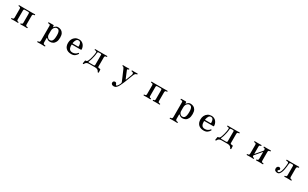

<svg xmlns="http://www.w3.org/2000/svg" viewBox="473 -2980 9110 5684"><g transform="rotate(30 5028.0 -138.0)"><path d="M237 0Q221 0 221 -17Q221 -33 237 -33Q275 -33 286.5 -46.5Q298 -60 298 -90V-383Q298 -413 286.5 -427Q275 -441 237 -441Q221 -441 221 -457Q221 -473 237 -473Q244 -473 265 -472.5Q286 -472 310.5 -471.5Q335 -471 352 -471H652Q670 -471 694 -471.5Q718 -472 739 -472.5Q760 -473 767 -473Q783 -473 783 -457Q783 -441 767 -441Q730 -441 718 -427Q706 -413 706 -383V-90Q706 -60 718 -46.5Q730 -33 767 -33Q783 -33 783 -17Q783 0 767 0Q760 0 739 -1Q718 -2 694 -2.5Q670 -3 652 -3Q635 -3 614 -2.5Q593 -2 575.5 -1Q558 0 550 0Q535 0 535 -17Q535 -33 550 -33Q578 -33 588.5 -47Q599 -61 599 -92V-381Q599 -413 591.5 -425Q584 -437 558 -437H446Q421 -437 413 -425Q405 -413 405 -381V-80Q405 -53 417.5 -43Q430 -33 453 -33Q469 -33 469 -17Q469 0 453 0Q446 0 428.5 -1Q411 -2 390.5 -2.5Q370 -3 352 -3Q335 -3 310.5 -2.5Q286 -2 265 -1Q244 0 237 0Z M1249 207Q1234 207 1234 191Q1234 174 1249 174Q1287 174 1300 158Q1313 142 1313 106V-384Q1313 -412 1306.5 -421Q1300 -430 1286 -433Q1279 -435 1265.5 -436.5Q1252 -438 1246 -439Q1232 -441 1232 -455Q1232 -471 1247 -471Q1250 -471 1270.5 -471.5Q1291 -472 1318 -472.5Q1345 -473 1367 -473Q1389 -473 1395 -473Q1420 -473 1420 -450V-417Q1420 -410 1424 -409Q1428 -408 1432 -414Q1441 -425 1457 -442Q1473 -459 1498 -472Q1523 -485 1557 -485Q1612 -485 1658.5 -462.5Q1705 -440 1734 -388Q1763 -336 1763 -247Q1763 -155 1734.5 -97.5Q1706 -40 1659.5 -14Q1613 12 1559 12Q1512 12 1483.5 -5.5Q1455 -23 1435 -42Q1428 -49 1424.5 -46.5Q1421 -44 1421 -37V109Q1421 145 1438 159.5Q1455 174 1492 174Q1507 174 1507 191Q1507 207 1492 207Q1485 207 1461.5 206Q1438 205 1411.5 204.5Q1385 204 1367 204Q1350 204 1325 204.5Q1300 205 1278.5 206Q1257 207 1249 207ZM1532 -30Q1577 -30 1601.5 -57.5Q1626 -85 1636 -135.5Q1646 -186 1646 -253Q1646 -316 1636.5 -354Q1627 -392 1611.5 -411.5Q1596 -431 1577.5 -437.5Q1559 -444 1540 -444Q1513 -444 1485.5 -424.5Q1458 -405 1439.5 -369.5Q1421 -334 1421 -285V-155Q1421 -127 1434.5 -98Q1448 -69 1473 -49.5Q1498 -30 1532 -30Z M2283 12Q2169 12 2104.5 -51Q2040 -114 2040 -230Q2040 -302 2069 -359.5Q2098 -417 2151.5 -451Q2205 -485 2276 -485Q2330 -485 2370 -464Q2410 -443 2436 -409.5Q2462 -376 2475 -336.5Q2488 -297 2488 -260Q2488 -244 2468 -244H2172Q2158 -244 2158 -228Q2158 -158 2174 -118.5Q2190 -79 2220.5 -62.5Q2251 -46 2293 -46Q2344 -46 2385.5 -67Q2427 -88 2452 -123Q2462 -137 2476 -127Q2489 -119 2480 -103Q2454 -56 2408 -22Q2362 12 2283 12ZM2179 -283H2348Q2368 -283 2368 -302Q2368 -365 2347.5 -407Q2327 -449 2274 -449Q2229 -449 2202.5 -408.5Q2176 -368 2163 -300Q2160 -283 2179 -283Z M2738 87Q2731 86 2726 82.5Q2721 79 2722 74Q2723 70 2726 50Q2729 30 2733 8Q2737 -14 2738 -21Q2741 -36 2755 -36Q2780 -36 2794 -44.5Q2808 -53 2817 -69Q2830 -93 2844.5 -134Q2859 -175 2871 -223.5Q2883 -272 2891.5 -319.5Q2900 -367 2901 -405Q2901 -420 2887 -430.5Q2873 -441 2838 -441Q2823 -441 2823 -457Q2823 -473 2838 -473Q2849 -473 2876 -472Q2903 -471 2934 -471H3121Q3141 -471 3164.5 -471.5Q3188 -472 3207.5 -472.5Q3227 -473 3234 -473Q3249 -473 3249 -457Q3249 -441 3234 -441Q3197 -441 3184.5 -426.5Q3172 -412 3172 -382V-70Q3172 -48 3194.5 -42Q3217 -36 3246 -36Q3262 -36 3263 -21Q3263 -15 3264 -0.5Q3265 14 3266 30.5Q3267 47 3267.5 59.5Q3268 72 3268 74Q3268 85 3253 87Q3236 89 3233 79Q3221 43 3187.5 20Q3154 -3 3103 -3H2887Q2835 -3 2802.5 20Q2770 43 2758 79Q2755 89 2738 87ZM2864 -36H3023Q3047 -36 3056 -45Q3065 -54 3065 -76V-410Q3065 -437 3036 -437H2982Q2956 -437 2945 -429.5Q2934 -422 2932 -398Q2929 -341 2916 -277Q2903 -213 2885 -154Q2867 -95 2848 -54Q2845 -46 2849.5 -41Q2854 -36 2864 -36Z M3854 209Q3811 209 3785.5 189Q3760 169 3760 135Q3760 108 3777.5 89Q3795 70 3824 70Q3850 70 3862.5 82Q3875 94 3880.5 109.5Q3886 125 3891 137Q3896 149 3906 149Q3921 149 3936 134Q3951 119 3964 97Q3977 75 3986.5 54.5Q3996 34 4000 24Q4006 8 4005 -3.5Q4004 -15 3996 -31Q3993 -38 3982 -64Q3971 -90 3955 -127.5Q3939 -165 3921 -206.5Q3903 -248 3887 -285.5Q3871 -323 3860 -349Q3849 -375 3846 -382Q3833 -411 3820.5 -425.5Q3808 -440 3788 -440Q3772 -440 3772 -457Q3772 -473 3788 -473Q3799 -473 3827.5 -471.5Q3856 -470 3882 -470Q3900 -470 3921.5 -471Q3943 -472 3961.5 -472.5Q3980 -473 3987 -473Q4002 -473 4002 -457Q4002 -440 3987 -440Q3963 -440 3955 -429Q3947 -418 3952 -404Q3955 -397 3966 -370Q3977 -343 3991.5 -307.5Q4006 -272 4021 -237Q4036 -202 4046 -177.5Q4056 -153 4057 -150Q4060 -143 4065 -142.5Q4070 -142 4072 -148Q4075 -155 4083 -175Q4091 -195 4101 -222Q4111 -249 4121.5 -276.5Q4132 -304 4140 -325Q4148 -346 4151 -355Q4164 -396 4150.5 -418Q4137 -440 4099 -440Q4083 -440 4083 -457Q4083 -473 4099 -473Q4110 -473 4132 -471.5Q4154 -470 4180 -470Q4206 -470 4233 -471.5Q4260 -473 4271 -473Q4287 -473 4287 -457Q4287 -440 4271 -440Q4248 -440 4224.5 -420Q4201 -400 4184 -353Q4181 -345 4169 -314Q4157 -283 4140.5 -241Q4124 -199 4107.5 -156Q4091 -113 4078 -80Q4065 -47 4060 -36Q4031 33 4002.5 88.5Q3974 144 3939 176.5Q3904 209 3854 209Z M4765 0Q4749 0 4749 -17Q4749 -33 4765 -33Q4803 -33 4814.5 -46.5Q4826 -60 4826 -90V-383Q4826 -413 4814.5 -427Q4803 -441 4765 -441Q4749 -441 4749 -457Q4749 -473 4765 -473Q4772 -473 4793 -472.5Q4814 -472 4838.5 -471.5Q4863 -471 4880 -471H5180Q5198 -471 5222 -471.5Q5246 -472 5267 -472.5Q5288 -473 5295 -473Q5311 -473 5311 -457Q5311 -441 5295 -441Q5258 -441 5246 -427Q5234 -413 5234 -383V-90Q5234 -60 5246 -46.5Q5258 -33 5295 -33Q5311 -33 5311 -17Q5311 0 5295 0Q5288 0 5267 -1Q5246 -2 5222 -2.5Q5198 -3 5180 -3Q5163 -3 5142 -2.5Q5121 -2 5103.5 -1Q5086 0 5078 0Q5063 0 5063 -17Q5063 -33 5078 -33Q5106 -33 5116.5 -47Q5127 -61 5127 -92V-381Q5127 -413 5119.5 -425Q5112 -437 5086 -437H4974Q4949 -437 4941 -425Q4933 -413 4933 -381V-80Q4933 -53 4945.5 -43Q4958 -33 4981 -33Q4997 -33 4997 -17Q4997 0 4981 0Q4974 0 4956.5 -1Q4939 -2 4918.5 -2.5Q4898 -3 4880 -3Q4863 -3 4838.5 -2.5Q4814 -2 4793 -1Q4772 0 4765 0Z M5777 207Q5762 207 5762 191Q5762 174 5777 174Q5815 174 5828 158Q5841 142 5841 106V-384Q5841 -412 5834.5 -421Q5828 -430 5814 -433Q5807 -435 5793.5 -436.5Q5780 -438 5774 -439Q5760 -441 5760 -455Q5760 -471 5775 -471Q5778 -471 5798.5 -471.5Q5819 -472 5846 -472.5Q5873 -473 5895 -473Q5917 -473 5923 -473Q5948 -473 5948 -450V-417Q5948 -410 5952 -409Q5956 -408 5960 -414Q5969 -425 5985 -442Q6001 -459 6026 -472Q6051 -485 6085 -485Q6140 -485 6186.5 -462.5Q6233 -440 6262 -388Q6291 -336 6291 -247Q6291 -155 6262.5 -97.5Q6234 -40 6187.5 -14Q6141 12 6087 12Q6040 12 6011.5 -5.5Q5983 -23 5963 -42Q5956 -49 5952.5 -46.5Q5949 -44 5949 -37V109Q5949 145 5966 159.5Q5983 174 6020 174Q6035 174 6035 191Q6035 207 6020 207Q6013 207 5989.5 206Q5966 205 5939.5 204.5Q5913 204 5895 204Q5878 204 5853 204.5Q5828 205 5806.5 206Q5785 207 5777 207ZM6060 -30Q6105 -30 6129.5 -57.5Q6154 -85 6164 -135.5Q6174 -186 6174 -253Q6174 -316 6164.5 -354Q6155 -392 6139.5 -411.5Q6124 -431 6105.5 -437.5Q6087 -444 6068 -444Q6041 -444 6013.5 -424.5Q5986 -405 5967.5 -369.5Q5949 -334 5949 -285V-155Q5949 -127 5962.5 -98Q5976 -69 6001 -49.5Q6026 -30 6060 -30Z M6811 12Q6697 12 6632.5 -51Q6568 -114 6568 -230Q6568 -302 6597 -359.5Q6626 -417 6679.5 -451Q6733 -485 6804 -485Q6858 -485 6898 -464Q6938 -443 6964 -409.5Q6990 -376 7003 -336.5Q7016 -297 7016 -260Q7016 -244 6996 -244H6700Q6686 -244 6686 -228Q6686 -158 6702 -118.5Q6718 -79 6748.5 -62.5Q6779 -46 6821 -46Q6872 -46 6913.5 -67Q6955 -88 6980 -123Q6990 -137 7004 -127Q7017 -119 7008 -103Q6982 -56 6936 -22Q6890 12 6811 12ZM6707 -283H6876Q6896 -283 6896 -302Q6896 -365 6875.5 -407Q6855 -449 6802 -449Q6757 -449 6730.5 -408.5Q6704 -368 6691 -300Q6688 -283 6707 -283Z M7266 87Q7259 86 7254 82.5Q7249 79 7250 74Q7251 70 7254 50Q7257 30 7261 8Q7265 -14 7266 -21Q7269 -36 7283 -36Q7308 -36 7322 -44.5Q7336 -53 7345 -69Q7358 -93 7372.5 -134Q7387 -175 7399 -223.5Q7411 -272 7419.5 -319.5Q7428 -367 7429 -405Q7429 -420 7415 -430.5Q7401 -441 7366 -441Q7351 -441 7351 -457Q7351 -473 7366 -473Q7377 -473 7404 -472Q7431 -471 7462 -471H7649Q7669 -471 7692.5 -471.5Q7716 -472 7735.5 -472.5Q7755 -473 7762 -473Q7777 -473 7777 -457Q7777 -441 7762 -441Q7725 -441 7712.5 -426.5Q7700 -412 7700 -382V-70Q7700 -48 7722.5 -42Q7745 -36 7774 -36Q7790 -36 7791 -21Q7791 -15 7792 -0.5Q7793 14 7794 30.5Q7795 47 7795.5 59.5Q7796 72 7796 74Q7796 85 7781 87Q7764 89 7761 79Q7749 43 7715.5 20Q7682 -3 7631 -3H7415Q7363 -3 7330.5 20Q7298 43 7286 79Q7283 89 7266 87ZM7392 -36H7551Q7575 -36 7584 -45Q7593 -54 7593 -76V-410Q7593 -437 7564 -437H7510Q7484 -437 7473 -429.5Q7462 -422 7460 -398Q7457 -341 7444 -277Q7431 -213 7413 -154Q7395 -95 7376 -54Q7373 -46 7377.5 -41Q7382 -36 7392 -36Z M8290 0Q8274 0 8274 -17Q8274 -33 8290 -33Q8328 -33 8339.5 -46.5Q8351 -60 8351 -90V-383Q8351 -413 8339.5 -426.5Q8328 -440 8290 -440Q8274 -440 8274 -457Q8274 -473 8290 -473Q8297 -473 8318 -472.5Q8339 -472 8363.5 -471.5Q8388 -471 8405 -471Q8423 -471 8443.5 -471.5Q8464 -472 8481.5 -472.5Q8499 -473 8506 -473Q8522 -473 8522 -457Q8522 -440 8506 -440Q8479 -440 8468.5 -426.5Q8458 -413 8458 -381V-148Q8458 -142 8461 -141Q8464 -140 8468 -146Q8472 -151 8490 -172Q8508 -193 8534 -222.5Q8560 -252 8585.5 -282.5Q8611 -313 8630.5 -336Q8650 -359 8655 -366Q8657 -368 8658 -370Q8659 -372 8659 -376V-383Q8659 -415 8648 -427.5Q8637 -440 8610 -440Q8595 -440 8595 -457Q8595 -473 8610 -473Q8618 -473 8635.5 -472.5Q8653 -472 8674 -471.5Q8695 -471 8712 -471Q8730 -471 8754 -471.5Q8778 -472 8799 -472.5Q8820 -473 8827 -473Q8842 -473 8842 -457Q8842 -440 8827 -440Q8790 -440 8778 -426.5Q8766 -413 8766 -383V-90Q8766 -60 8778 -46.5Q8790 -33 8827 -33Q8842 -33 8842 -17Q8842 0 8827 0Q8820 0 8799 -1Q8778 -2 8754 -2.5Q8730 -3 8712 -3Q8695 -3 8674 -2.5Q8653 -2 8635.5 -1Q8618 0 8610 0Q8595 0 8595 -17Q8595 -33 8610 -33Q8637 -33 8648 -46.5Q8659 -60 8659 -92V-307Q8659 -314 8655.5 -315Q8652 -316 8647 -311Q8641 -304 8622.5 -282Q8604 -260 8578.5 -230.5Q8553 -201 8528.5 -171.5Q8504 -142 8486 -120.5Q8468 -99 8463 -93Q8460 -89 8459 -85Q8458 -81 8458 -79Q8458 -54 8470.5 -43.5Q8483 -33 8506 -33Q8522 -33 8522 -17Q8522 0 8506 0Q8499 0 8481.5 -1Q8464 -2 8443.5 -2.5Q8423 -3 8405 -3Q8388 -3 8363.5 -2.5Q8339 -2 8318 -1Q8297 0 8290 0Z M9331 7Q9285 7 9253.5 -14.5Q9222 -36 9222 -88Q9222 -128 9244 -150Q9266 -172 9295 -172Q9316 -172 9332.5 -158Q9349 -144 9349 -124Q9349 -104 9337.5 -95Q9326 -86 9315 -79Q9304 -72 9304 -56Q9304 -30 9337 -30Q9362 -30 9381 -53.5Q9400 -77 9414.5 -116.5Q9429 -156 9438.5 -204Q9448 -252 9453.5 -303Q9459 -354 9461 -399Q9463 -440 9387 -440Q9371 -440 9371 -457Q9371 -473 9387 -473Q9398 -473 9430.5 -472Q9463 -471 9494 -471H9673Q9691 -471 9716.5 -471.5Q9742 -472 9765 -472.5Q9788 -473 9795 -473Q9810 -473 9810 -457Q9810 -440 9795 -440Q9769 -440 9752 -426.5Q9735 -413 9735 -381V-92Q9735 -60 9752 -46.5Q9769 -33 9795 -33Q9810 -33 9810 -17Q9810 0 9795 0Q9788 0 9767.5 -1Q9747 -2 9723.5 -2.5Q9700 -3 9683 -3Q9666 -3 9643.5 -2.5Q9621 -2 9602 -1Q9583 0 9576 0Q9560 0 9560 -17Q9560 -33 9576 -33Q9606 -33 9617.5 -46.5Q9629 -60 9629 -90V-383Q9629 -413 9622 -425Q9615 -437 9586 -437H9542Q9518 -437 9506.5 -427Q9495 -417 9493 -393Q9491 -357 9486 -306Q9481 -255 9470.5 -200.5Q9460 -146 9442 -99Q9424 -52 9397 -22.5Q9370 7 9331 7Z"/></g></svg>

Font: Zen Old Mincho Black
Style: Regular
Weight: 900
Designer: Yoshimichi Ohira
Foundry: Positype
Version: Version 1.001